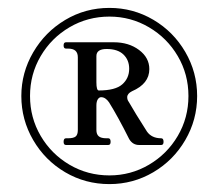

<svg xmlns="http://www.w3.org/2000/svg" viewBox="-20 -779 547 486"><path d="M479 -536Q479 -476 449 -424.5Q419 -373 368 -343Q317 -313 257 -313Q196 -313 145 -343Q94 -373 64 -424.5Q34 -476 34 -536Q34 -595 64 -646.5Q94 -698 145 -728.5Q196 -759 257 -759Q317 -759 368 -729Q419 -699 449 -647.5Q479 -596 479 -536ZM457 -536Q457 -591 430 -637Q403 -683 357 -710Q311 -737 257 -737Q202 -737 156 -710Q110 -683 83 -637Q56 -591 56 -536Q56 -481 83 -435Q110 -389 156 -362Q202 -335 257 -335Q311 -335 357 -362Q403 -389 430 -435Q457 -481 457 -536ZM394 -420Q394 -412 388 -412H332Q316 -412 307 -427Q279 -483 256 -520Q247 -533 236 -533Q231 -533 227.5 -527.5Q224 -522 224 -512V-450Q224 -439 230 -434Q236 -429 249 -429H254Q260 -429 260 -420Q260 -412 254 -412H147Q141 -412 141 -420Q141 -429 147 -429H152Q166 -429 171.5 -433.5Q177 -438 177 -450V-634Q177 -645 171 -650.5Q165 -656 152 -656H147Q141 -656 141 -664Q141 -672 147 -672H268Q306 -672 332 -652.5Q358 -633 358 -604Q358 -567 314 -548Q302 -542 302 -533Q302 -526 306 -521L325 -489L352 -446Q364 -429 388 -429Q394 -429 394 -420ZM224 -571Q224 -550 230 -550Q272 -550 289.5 -565.5Q307 -581 307 -605Q307 -627 292.5 -641Q278 -655 250 -655Q224 -655 224 -637Z"/></svg>

Font: Shippori Mincho B1 SemiBold
Style: Regular
Weight: 600
Designer: FONTDASU
Foundry: FONTDASU / Google Inc. / but / Adobe
Version: Version 3.110; ttfautohint (v1.8.3)